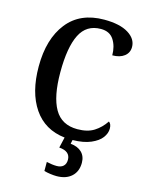

<svg xmlns="http://www.w3.org/2000/svg" viewBox="-139 -808 865 1132"><g transform="rotate(15 293.5 -242.0)"><path d="M551 -111Q551 -83 531 -56Q511 -29 467 -10Q423 9 356 10L351 34Q395 38 419.5 62Q444 86 444 126Q444 179 410.5 209.5Q377 240 319 240Q303 240 281 237Q259 234 243 229V174Q278 182 305 182Q331 182 345.5 168.5Q360 155 360 130Q360 78 292 73L307 8Q183 -6 117 -103Q51 -200 51 -358Q51 -526 129 -625Q207 -724 354 -724Q449 -724 501 -692Q553 -660 553 -610Q553 -575 526 -554Q499 -533 453 -533Q453 -588 428 -627Q403 -666 349 -666Q261 -666 222 -588Q183 -510 183 -358Q183 -210 226.5 -134.5Q270 -59 366 -59Q428 -59 467.5 -84Q507 -109 535 -151Q551 -140 551 -111Z"/></g></svg>

Font: Noto Serif NarrowSemiBold
Style: Regular
Weight: 600
Width: 4
Designer: Monotype Design Team
Foundry: Monotype Imaging Inc.
Version: Version 1.001